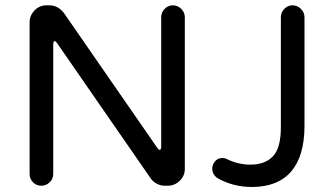

<svg xmlns="http://www.w3.org/2000/svg" viewBox="-20 -708 1279 738"><path d="M93.8 -39.1V-622.1Q93.8 -648.4 112.8 -668Q131.8 -687.5 158.2 -687.5H170.9Q202.1 -687.5 225.6 -658.2L585.9 -137.7Q590.8 -131.8 593.8 -131.8Q595.7 -131.8 597.7 -134.8Q599.6 -137.7 599.6 -141.6V-641.6Q599.6 -660.2 612.8 -673.8Q626 -687.5 644.5 -687.5Q663.1 -687.5 676.8 -673.8Q690.4 -660.2 690.4 -641.6V-58.6Q690.4 -32.2 670.9 -13.2Q651.4 5.9 625 5.9H613.3Q597.7 5.9 583.5 -1.5Q569.3 -8.8 560.5 -20.5L198.2 -543.9Q194.3 -549.8 190.4 -549.8Q188.5 -549.8 186.5 -546.9Q184.6 -543.9 184.6 -540V-39.1Q184.6 -20.5 170.9 -7.3Q157.2 5.9 138.7 5.9Q120.1 5.9 106.9 -7.3Q93.8 -20.5 93.8 -39.1ZM817.4 -22.5Q795.9 -36.1 795.9 -59.6Q795.9 -75.2 806.6 -87.9Q817.4 -100.6 834 -100.6Q844.7 -100.6 851.6 -96.7Q895.5 -75.2 942.4 -75.2Q999 -75.2 1029.3 -107.4Q1059.6 -139.6 1059.6 -218.8V-641.6Q1059.6 -660.2 1072.8 -673.8Q1085.9 -687.5 1104.5 -687.5Q1123 -687.5 1136.7 -673.8Q1150.4 -660.2 1150.4 -641.6V-224.6Q1150.4 -108.4 1099.1 -48.8Q1047.9 10.7 948.2 10.7Q877 10.7 817.4 -22.5Z"/></svg>

Font: jf-openhuninn-2.1
Style: Regular
Weight: 400
Designer: [Kosugi Maru]
Designed by MOTOYA      

[Varela Round]
Joe Prince (Latin component); Avraham Cornfeld (Hebrew component)
Foundry: justfont Co., Ltd.
Version: 2.1